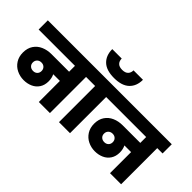

<svg xmlns="http://www.w3.org/2000/svg" viewBox="-111 -1624 2216 2216"><g transform="rotate(45 997.5 -515.5)"><path d="M847 -590H760V0H579V-344H470Q491 -302 491 -249Q491 -186 462 -142Q433 -98 384 -76Q335 -54 276 -54Q215 -54 162 -80Q109 -106 77 -156Q45 -206 45 -274Q45 -346 78.5 -395.5Q112 -445 168 -469.5Q224 -494 292 -494H579V-590H-14V-740H847ZM279 -206Q310 -206 329.5 -225Q349 -244 349 -275Q349 -305 329.5 -324.5Q310 -344 279 -344Q247 -344 227 -324.5Q207 -305 207 -274Q207 -244 227 -225Q247 -206 279 -206Z M908 0V-590H820V-740H1175V-590H1088V0ZM1248 -1031Q1248 -928 1185.5 -868.5Q1123 -809 997 -809Q871 -809 809 -868.5Q747 -928 747 -1031H901Q901 -990 924.5 -966Q948 -942 997 -942Q1046 -942 1070 -966.5Q1094 -991 1094 -1031Z M2009 -590H1922V0H1741V-344H1632Q1653 -302 1653 -249Q1653 -186 1624 -142Q1595 -98 1546 -76Q1497 -54 1438 -54Q1377 -54 1324 -80Q1271 -106 1239 -156Q1207 -206 1207 -274Q1207 -346 1240.5 -395.5Q1274 -445 1330 -469.5Q1386 -494 1454 -494H1741V-590H1148V-740H2009ZM1441 -206Q1472 -206 1491.5 -225Q1511 -244 1511 -275Q1511 -305 1491.5 -324.5Q1472 -344 1441 -344Q1409 -344 1389 -324.5Q1369 -305 1369 -274Q1369 -244 1389 -225Q1409 -206 1441 -206Z"/></g></svg>

Font: Fz Poppins ExtBd
Style: Regular
Weight: 800
Designer: Ninad Kale (Devanagari), Jonny Pinhorn (Latin)
Foundry: Indian Type Foundry
Version: Vit hóa bi Vntype.Com & FontZin.Com